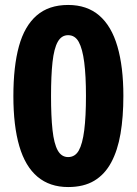

<svg xmlns="http://www.w3.org/2000/svg" viewBox="-20 -745 553 775"><path d="M478 -358Q478 -273 466.5 -205.5Q455 -138 429 -89.5Q403 -41 360.5 -15.5Q318 10 255 10Q181 10 131.5 -31.5Q82 -73 58 -155Q34 -237 34 -357Q34 -477 56.5 -558.5Q79 -640 128 -682.5Q177 -725 255 -725Q331 -725 380.5 -682.5Q430 -640 454 -557.5Q478 -475 478 -358ZM186 -357Q186 -275 192 -220Q198 -165 213 -138Q228 -111 255 -111Q283 -111 298 -137.5Q313 -164 320 -219Q327 -274 327 -358Q327 -439 320 -493.5Q313 -548 298 -575.5Q283 -603 255 -603Q228 -603 213 -576Q198 -549 192 -494.5Q186 -440 186 -357Z"/></svg>

Font: Noto Sans Display SemiCondensed
Style: Regular
Weight: 400
Width: 4
Version: Version 2.003